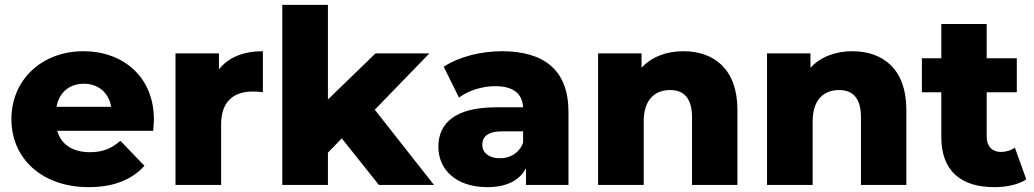

<svg xmlns="http://www.w3.org/2000/svg" viewBox="-20 -762 4260 791"><path d="M213 -322C223 -381 266 -417 326 -417C385 -417 428 -380 438 -322ZM345 9C447 9 523 -21 575 -79L476 -182C439 -150 404 -135 350 -135C280 -135 231 -167 216 -223H611C612 -238 614 -256 614 -270C614 -448 484 -551 324 -551C154 -551 27 -435 27 -271C27 -110 152 9 345 9Z M891 -249C891 -345 943 -385 1022 -385C1035 -385 1047 -384 1063 -382V-551C983 -551 921 -526 882 -476V-542H703V0H891Z M1524 -310 1749 -542H1527L1331 -352V-742H1143V0H1331V-133L1388 -192L1541 0H1768Z M2135 -174C2119 -131 2082 -110 2039 -110C1994 -110 1967 -133 1967 -165C1967 -199 1989 -221 2051 -221H2135ZM1988 9C2066 9 2120 -18 2147 -69V0H2322V-301C2322 -473 2222 -551 2047 -551C1961 -551 1870 -528 1808 -487L1871 -360C1909 -389 1967 -407 2020 -407C2095 -407 2132 -376 2135 -320H2025C1858 -320 1786 -257 1786 -157C1786 -64 1858 9 1988 9Z M2795 -551C2726 -551 2665 -528 2623 -483V-542H2444V0H2632V-262C2632 -353 2679 -391 2741 -391C2797 -391 2831 -358 2831 -279V0H3018V-310C3018 -477 2922 -551 2795 -551Z M3491 -551C3422 -551 3361 -528 3319 -483V-542H3140V0H3328V-262C3328 -353 3375 -391 3437 -391C3493 -391 3527 -358 3527 -279V0H3714V-310C3714 -477 3618 -551 3491 -551Z M4169 -522H4045V-663H3858V-522H3778V-382H3858V-197C3858 -59 3938 9 4076 9C4126 9 4175 -1 4208 -23L4161 -154C4145 -142 4124 -136 4103 -136C4068 -136 4045 -159 4045 -199V-382H4169Z"/></svg>

Font: Montserrat-Alt1 ExtBd
Style: Regular
Weight: 800
Designer: Differentunic
Foundry: Differentunic
Version: Version 7.222